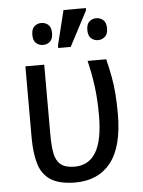

<svg xmlns="http://www.w3.org/2000/svg" viewBox="-55 -820 648 873"><g transform="rotate(-5 269.0 -383.0)"><path d="M252 10Q179 9 140.5 -16.5Q102 -42 87.5 -91Q73 -140 73 -210V-536H159V-216Q159 -166 165.5 -131.5Q172 -97 193.5 -79.5Q215 -62 257 -62Q321 -62 354 -116.5Q387 -171 387 -286Q387 -356 379.5 -414.5Q372 -473 357 -536H442Q453 -491 460 -453Q467 -415 470 -374.5Q473 -334 473 -284Q473 -135 416 -62.5Q359 10 252 10ZM229 -606V-618L268 -776H370V-766L286 -606ZM162 -626Q143 -626 130 -638Q117 -650 117 -676Q117 -702 130 -714Q143 -726 162 -726Q181 -726 194 -714Q207 -702 207 -676Q207 -650 194 -638Q181 -626 162 -626ZM413 -626Q394 -626 381 -638Q368 -650 368 -676Q368 -702 381 -714Q394 -726 413 -726Q431 -726 444.5 -714Q458 -702 458 -676Q458 -650 444.5 -638Q431 -626 413 -626Z"/></g></svg>

Font: Noto Sans SemiCondensed
Style: Regular
Weight: 400
Width: 4
Designer: Monotype Design Team
Foundry: Monotype Imaging Inc.
Version: Version 2.013; ttfautohint (v1.8.4.7-5d5b)